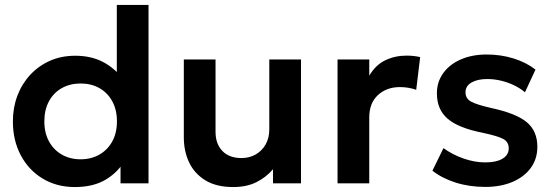

<svg xmlns="http://www.w3.org/2000/svg" viewBox="-20 -740 2234 775"><path d="M282 15Q209 15 152.5 -19Q96 -53 64 -113Q32 -173 32 -250Q32 -305.5 50.2 -353.8Q68.5 -402 102.2 -438.2Q136 -474.5 182 -494.8Q228 -515 284 -515Q348.5 -515 397 -489.2Q445.5 -463.5 479.5 -416.5L451.5 -387.5V-720H579.5V0H466.5V-123.5L484.5 -94.5Q459 -47 408.5 -16Q358 15 282 15ZM305.5 -97Q347.5 -97 380.8 -115.8Q414 -134.5 433 -168.8Q452 -203 452 -250Q452 -297 433 -331.5Q414 -366 381 -384.5Q348 -403 305.5 -403Q263 -403 229.8 -384.5Q196.5 -366 177.8 -331.5Q159 -297 159 -250Q159 -203 178 -168.8Q197 -134.5 230 -115.8Q263 -97 305.5 -97Z M921 15Q853.5 15 809.2 -12Q765 -39 743.5 -84.2Q722 -129.5 722 -185.5V-500H850V-207.5Q850 -159.5 877.5 -130.8Q905 -102 955 -102Q987 -102 1012.5 -116.8Q1038 -131.5 1052.5 -157.5Q1067 -183.5 1067 -218V-500H1195V0H1082V-57Q1054.5 -24.5 1015.2 -4.8Q976 15 921 15Z M1342.5 0V-500H1470.5V-434.5Q1496.5 -478.5 1535.8 -497Q1575 -515.5 1620.5 -515.5Q1636.5 -515.5 1650 -514Q1663.5 -512.5 1676 -509.5L1660 -377.5Q1644.5 -383 1627.8 -385.8Q1611 -388.5 1594.5 -388.5Q1540.5 -388.5 1505.5 -356.2Q1470.5 -324 1470.5 -266V0Z M1939 14.5Q1874.5 14.5 1819.2 -3Q1764 -20.5 1725.5 -51L1770 -142Q1807 -115.5 1851.5 -100Q1896 -84.5 1938.5 -84.5Q1983.5 -84.5 2008.5 -99.5Q2033.5 -114.5 2033.5 -141.5Q2033.5 -167 2011.5 -179Q1989.5 -191 1928.5 -204Q1831.5 -223 1787.5 -260.2Q1743.5 -297.5 1743.5 -363Q1743.5 -409.5 1769.2 -445Q1795 -480.5 1840.2 -500.2Q1885.5 -520 1944.5 -520Q2002 -520 2053.2 -504Q2104.5 -488 2141.5 -459L2099 -367.5Q2079.5 -384 2054.5 -396Q2029.5 -408 2001.8 -414.5Q1974 -421 1947 -421Q1907.5 -421 1883.2 -407Q1859 -393 1859 -367.5Q1859 -342 1881.5 -329.8Q1904 -317.5 1963 -304Q2063 -282.5 2106 -247Q2149 -211.5 2149 -147.5Q2149 -98.5 2122.5 -62.2Q2096 -26 2048.8 -5.8Q2001.5 14.5 1939 14.5Z"/></svg>

Font: Geologica Cursive Medium
Style: Regular
Weight: 500
Designer: Sindre Bremnes, Frode Helland
Foundry: Monokrom Skriftforlag AS
Version: Version 1.010;gftools[0.9.28]